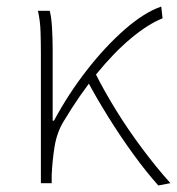

<svg xmlns="http://www.w3.org/2000/svg" viewBox="-20 -560 541 587"><path d="M105 0V-396Q105 -428 104 -462Q103 -496 96 -527H132Q137 -509 139 -475.5Q141 -442 141 -409V-191H145Q189 -273 245.5 -345.5Q302 -418 361.5 -470Q421 -522 473 -540L477 -504Q432 -486 380 -442.5Q328 -399 275.5 -334.5Q223 -270 174 -188Q154 -155 147 -112.5Q140 -70 138 -24V0ZM464 7Q428 -33 388 -88Q348 -143 311 -202.5Q274 -262 247 -313L273 -333Q299 -281 335.5 -222Q372 -163 415 -105.5Q458 -48 501 0Z"/></svg>

Font: Noto Sans TC
Style: Regular
Weight: 100
Designer: Ryoko NISHIZUKA 西塚涼子 (kana, bopomofo & ideographs); Paul D. Hunt (Latin, Greek & Cyrillic); Sandoll Communications 산돌커뮤니
Foundry: Adobe
Version: Version 2.004;hotconv 1.0.118;makeotfexe 2.5.65603